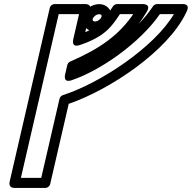

<svg xmlns="http://www.w3.org/2000/svg" viewBox="-20 -905 949 950"><path d="M274.4 -416.1 184.1 -25H83.4L270.4 -835H371.1L342.6 -711.4C342.6 -711.4 330 -667.1 374.9 -682.1C501.3 -724.4 533.9 -776.2 573.3 -835H639.3C569.4 -733.1 478.3 -665.9 327.4 -600.4C319.9 -597.2 314.5 -589.7 312.9 -583.1L302.4 -537.4C302.4 -537.4 289.4 -492.8 334.7 -508.1C473.7 -554.7 669.7 -689.2 771 -835H840.4C743.2 -670.9 476.5 -493.9 291.1 -434.3C282.4 -431.5 276 -423.2 274.4 -416.1ZM320 -391.2C525.1 -461.7 810.2 -653 899.8 -840.1L904.1 -849.2C923.1 -888.7 881.6 -885 881.6 -885H757.7C750.1 -885 741.7 -880.9 737 -874L733.6 -868.9C714.8 -841 692 -813.3 665.6 -785.9C677.4 -801.7 689.2 -819 700 -836.8L706.2 -847C730.9 -887.3 684.9 -885 684.9 -885H560C552.4 -885 544 -881 539.3 -874L536.1 -869.3C497.8 -812.8 484.6 -781.3 401.8 -745.6L426.9 -854.4C433.5 -883 408.6 -885 402.5 -885H250.5C239.8 -885 228.8 -877.2 226.2 -865.6L27.6 -5.6C21 23 45.9 25 52 25H204C214.7 25 225.7 17.2 228.3 5.6ZM450.6 -798.8C448.9 -798.8 447.4 -799 446.1 -799.2C439.5 -800.8 437.2 -804.3 438.8 -811.1C441.2 -821.7 456.7 -834.6 470.4 -834.6C472.1 -834.6 473.6 -834.4 474.9 -834.2C481.5 -832.6 483.8 -829.1 482.2 -822.3C479.8 -811.7 464.3 -798.8 450.6 -798.8ZM450.6 -748.8C487.6 -748.8 522.7 -775.1 531 -811.1C538.7 -844.4 518.2 -875.5 486 -882.9C481 -884 475.7 -884.6 470.4 -884.6C433.4 -884.6 398.3 -858.3 390 -822.3C382.3 -789 402.8 -757.9 435 -750.5C440 -749.4 445.3 -748.8 450.6 -748.8Z"/></svg>

Font: Stormning Aesir
Style: Bold
Weight: 400
Designer: Robert Jablonski, Mew Too
Foundry: Cannot Into Space Fonts
Version: Version 0.90